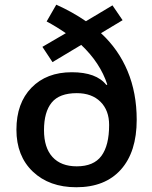

<svg xmlns="http://www.w3.org/2000/svg" viewBox="-20 -786 647 816"><path d="M561 -276.9Q561 -140.6 493.9 -65.4Q426.8 9.8 304.2 9.8Q189.5 9.8 119.6 -56.6Q49.8 -123 49.8 -234.9Q49.8 -347.7 113.8 -413.3Q177.7 -479 285.2 -479Q389.6 -479 432.1 -424.8L436 -426.8Q405.8 -519 325.2 -595.2L203.1 -522L160.2 -586.9L259.8 -645Q217.8 -673.8 178.2 -694.8L219.2 -766.1Q287.6 -735.4 345.2 -695.8L458 -763.2L501 -700.2L409.2 -645Q483.4 -576.7 522.2 -483.9Q561 -391.1 561 -276.9ZM443.8 -254.9Q443.8 -316.9 407 -353.5Q370.1 -390.1 306.2 -390.1Q232.4 -390.1 199.7 -350.1Q167 -310.1 167 -232.9Q167 -158.2 203.1 -118.7Q239.3 -79.1 306.2 -79.1Q378.4 -79.1 411.1 -123.5Q443.8 -168 443.8 -254.9Z"/></svg>

Font: Open Sans Semibold
Style: Regular
Weight: 600
Foundry: Ascender Corporation
Version: Version 1.10